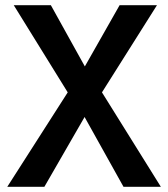

<svg xmlns="http://www.w3.org/2000/svg" viewBox="-20 -720 648 740"><path d="M441 -700 307 -464 176 -700H33L241 -364L8 0H151L306 -269L456 0H600L373 -364L585 -700Z"/></svg>

Font: Jost Medium
Style: Regular
Weight: 500
Version: Version 3.710